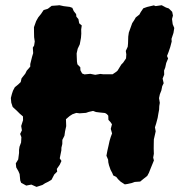

<svg xmlns="http://www.w3.org/2000/svg" viewBox="-20 -698 688 736"><path d="M100.2 9.6 80.6 13.4 61 2.6 57.6 -6.4 55.2 -30.8 50.8 -41.2 42.2 -56.4 40.6 -71.8 49.8 -86.8 53 -111.6V-123.4L54.8 -135.6L60.8 -151.8L62 -172.2L57.2 -184.6L64 -198.4L61.2 -215L68.4 -237.4L68 -251.8L55.6 -262.4L44.2 -273.8L28.6 -288L23.2 -304.6L21.6 -322.4L25.6 -337.8L29.8 -350.4L36.8 -363.6L50 -374.4L59.4 -383.4L62.6 -397.6L77 -415.8L82.4 -427L96 -442.6V-452.4L102.8 -479.8L107.2 -494.4L105.8 -515.4L110.8 -523.4L113.2 -538.8L110.8 -555.4L110.4 -573.6L110.2 -593.8L118.6 -617.2L126.6 -631.4L136.8 -644L147.4 -659.6L163.4 -664.4L178 -675.6L200.2 -677.2L207.8 -678L224.4 -674.4L247.2 -671.6L257.2 -668L262.6 -655.6L271.8 -643.8L272.8 -634L280.6 -624.8L283.6 -608.6L293.4 -600.4L291.2 -585L291.6 -568.8L290.4 -553L285.8 -528L277.8 -511.2L273.8 -493.2L274.2 -481L275 -461.8L276.8 -451.4L287.8 -440.2L288.2 -428.8L294.8 -416.4L303.8 -412.8L326.2 -415L345 -411.2L364.6 -414.6L374.8 -413.4L393.2 -413.2L411.8 -413.4L426.4 -423.4L430.6 -427.2L445 -450.6L452.4 -458.2L463.2 -474.2L464.2 -489.6L462.2 -502.8L469.6 -518.8L470.8 -531.6L471.6 -557.6L473.8 -573L480.6 -592L486.8 -609.2L494.6 -621L500.4 -631.2L514.4 -642.2L519.4 -651.6L529.4 -666.2L544.2 -671.4L569.6 -677.4L576.4 -674.6L599.8 -678L616.2 -669.2L627 -665.6L640 -652.8L643 -638.4L639.4 -625.2L642 -605.2L648 -590.8L645 -571.8L637.4 -549L638.2 -539L632.6 -517.6L626.4 -499.2L620.2 -483.4L624.4 -473.8L617.2 -456.6L613.4 -439L609 -427.6L609.4 -412L603.4 -396.6L607.4 -379L601.8 -367.6L598.6 -351.4L592.8 -336.6L589.6 -321.8L592.6 -303.8L590.6 -291.4L590 -278L587 -262L584.4 -246.4L578.6 -224.4L574 -210L576.8 -194.6L574 -182L569.8 -163.8L569.4 -145.8L569.2 -128.8L569.8 -108.4L567.2 -93.8L570 -83L557 -51.2L550.8 -35.4L544.4 -23.6L528.8 -11.4L517.4 -2L496.6 -0.6L485 3.6L468.8 7.2L458.4 8.8L442.4 -1.6L433.2 -10.4L425.4 -20L414.2 -25.4L410.4 -34.8L404 -46.6L397.8 -64.4L395.2 -75.6L394.4 -86L388 -101L391.8 -121.2L395.8 -138.6L400 -158L404.6 -173.2L409.6 -186.6L404.6 -204L409.2 -221.6L404 -229.4L395.6 -238.6L395 -254.6L389.4 -260.8L382.6 -264.8L362.6 -266.8L348 -268.6L336.8 -272.8L320.8 -269.2L309.6 -265.4L285.2 -263.6L272.4 -265.2L257.6 -260L247 -253.2L232.8 -241.2L233.8 -214.6L229.4 -194.4L227 -177.6L219 -161.8L218.8 -146L215.4 -131.8L215.2 -121.6L209 -91L215.6 -81L209 -66.6L197.8 -50.4L199.2 -40.2L188.2 -29.4L177.4 -8.8L164.6 -1.2L152.6 4.6L142.8 11L120 18.4Z"/></svg>

Font: Winky Rough
Style: Italic
Weight: 400
Italic angle: -8.97852°
Designer: Simon Atzbach
Foundry: typofactur
Version: Version 1.206